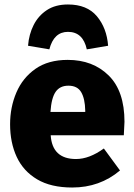

<svg xmlns="http://www.w3.org/2000/svg" viewBox="-20 -818 597 856"><path d="M302 18Q207 18 145.5 -18.5Q84 -55 54.5 -118.5Q25 -182 25 -264Q25 -340 53 -405.5Q81 -471 138 -511Q195 -551 282 -551Q394 -551 464.5 -481.5Q535 -412 535 -275L532 -215H206Q213 -109 319 -109Q378 -109 443 -156L515 -58Q425 18 302 18ZM360 -319V-325Q359 -378 342 -407Q325 -436 285 -436Q247 -436 228 -408.5Q209 -381 205 -319ZM367 -598Q350 -676 283 -676Q220 -676 200 -598L105 -614Q109 -665 130 -706.5Q151 -748 189 -773Q227 -798 283 -798Q368 -798 412 -745.5Q456 -693 462 -614Z"/></svg>

Font: Trujillo ExtraBold
Style: Regular
Weight: 800
Designer: Fira Sans original fonts by bBox Type GmbH, Carrois Corporate GbR, & Edenspiekermann AG / Changes by Cristiano Sobral
Foundry: Fira Sans original fonts by bBox Type GmbH, Carrois Corporate GbR, & Edenspiekermann AG / Changes by Cristiano Sobral
Version: Version 4.301;July 28, 2020;FontCreator 13.0.0.2655 64-bit